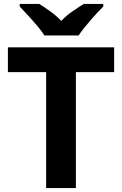

<svg xmlns="http://www.w3.org/2000/svg" viewBox="-20 -954 619 974"><path d="M20 -588V-714H559V-588H365V0H214V-588ZM80 -934H179Q205 -918 235 -896.5Q265 -875 291 -848Q316 -875 347.5 -896.5Q379 -918 405 -934H504V-921Q491 -908 473.5 -889.5Q456 -871 438.5 -850.5Q421 -830 405 -810Q389 -790 379 -774H205Q195 -791 179 -810.5Q163 -830 145.5 -850Q128 -870 110.5 -888.5Q93 -907 80 -921Z"/></svg>

Font: BC Sans
Style: Bold
Weight: 700
Designer: Monotype Design Team
Province of B.C.
Foundry: Monotype Imaging Inc.
Version: Version 2.000;GOOG;noto-source:20170915:90ef993387c0